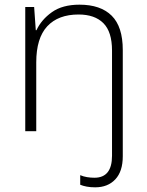

<svg xmlns="http://www.w3.org/2000/svg" viewBox="-20 -561 628 821"><path d="M387 240Q367 240 351 237Q335 234 323 229V188Q337 194 352.5 196.5Q368 199 384 199Q459 199 459 105V-345Q459 -425 422 -462Q385 -499 316 -499Q229 -499 182 -448.5Q135 -398 135 -294V0H88V-531H126L133 -432H136Q157 -477 202 -509Q247 -541 320 -541Q410 -541 457.5 -494Q505 -447 505 -347V107Q505 172 473 206Q441 240 387 240Z"/></svg>

Font: Noto Sans Thaana ExtraLight
Style: Regular
Weight: 200
Designer: David Williams
Foundry: Google Inc.
Version: Version 3.001; ttfautohint (v1.8.4.7-5d5b)